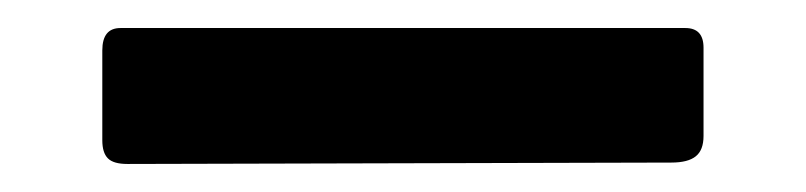

<svg xmlns="http://www.w3.org/2000/svg" viewBox="-20 18 575 137"><path d="M482 115V52C482 42.7 477.7 38 469 38H66C57.3 38 53 43.3 53 54V118C53 124 54.3 128.3 57 131C59.7 133.7 64.3 135 71 135L459 134C467 134 472.8 132.5 476.5 129.5C480.2 126.5 482 121.7 482 115Z"/></svg>

Font: Libre Franklin SemiBold
Style: Regular
Weight: 600
Designer: Pablo Impallari, Rodrigo Fuenzalida
Foundry: Impallari Type
Version: Version 1.002; ttfautohint (v1.5)